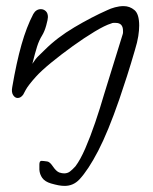

<svg xmlns="http://www.w3.org/2000/svg" viewBox="-20 -353 500 629"><path d="M192 256Q182 256 171.5 254Q161 252 147 248Q127 242 118.5 230Q110 218 109 203V186Q109 174 116 174Q119 174 123.5 174.5Q128 175 135 176Q143 177 153.5 192.5Q164 208 174 212Q183 215 190 215Q201 215 209 209Q217 203 227 192Q243 171 259.5 133Q276 95 292 48Q308 1 321 -44L382 -241Q383 -244 383 -247Q383 -250 383 -252Q383 -278 359 -278Q355 -278 351.5 -278Q348 -278 344 -276Q324 -270 290 -249.5Q256 -229 218.5 -202Q181 -175 148 -148Q115 -121 97 -101Q72 -73 64 -58Q56 -43 56 -43Q48 -32 38 -32Q29 -32 23 -41.5Q17 -51 20 -67Q34 -149 50.5 -207Q67 -265 89 -307Q98 -323 114 -323Q123 -323 130 -316.5Q137 -310 137 -297Q137 -290 131.5 -270Q126 -250 118 -237Q108 -221 101.5 -200.5Q95 -180 86 -144Q97 -161 105 -168.5Q113 -176 126 -189Q167 -230 223.5 -263.5Q280 -297 332 -320Q342 -325 356.5 -329Q371 -333 385 -333Q405 -333 420.5 -320Q436 -307 436 -269Q436 -254 433 -234.5Q430 -215 422 -189Q409 -144 396 -103.5Q383 -63 371 -28Q334 79 301.5 141.5Q269 204 240 235Q220 256 192 256Z"/></svg>

Font: Grape Nuts
Style: Regular
Weight: 400
Designer: Robert E. Leuschke
Foundry: Robert E. Leuschke
Version: Version 1.010; ttfautohint (v1.8.3)